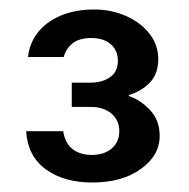

<svg xmlns="http://www.w3.org/2000/svg" viewBox="-20 -727 398 404"><path d="M39 -607Q42 -636 59.5 -658.5Q77 -681 107.5 -694Q138 -707 178 -707Q215 -707 246 -693Q277 -679 295 -655.5Q313 -632 313 -603Q313 -572 295.5 -553.5Q278 -535 251 -527V-525Q277 -516 296.5 -494.5Q316 -473 316 -441Q316 -400 276.5 -371.5Q237 -343 174 -343Q114 -343 76 -371Q38 -399 35 -451H113Q117 -425 133 -413Q149 -401 173 -401Q199 -401 215 -414.5Q231 -428 231 -451Q231 -474 214.5 -488Q198 -502 171 -502H131V-553H169Q195 -553 211.5 -564.5Q228 -576 228 -599Q228 -621 213 -634Q198 -647 172 -647Q147 -647 133 -636Q119 -625 114 -607Z"/></svg>

Font: Albert Sans Medium
Style: Regular
Weight: 500
Designer: Andreas Rasmussen
Foundry: a.Foundry
Version: Version 1.025